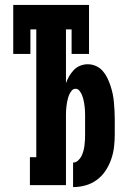

<svg xmlns="http://www.w3.org/2000/svg" viewBox="-20 -755 540 783"><path d="M278 8V-92Q289 -92 298 -100Q307 -108 312 -118Q317 -128 320 -139Q323 -150 324.5 -161.5Q326 -173 326.5 -184.5Q327 -196 327 -207V-270Q327 -279 327 -287.5Q327 -296 326.5 -304.5Q326 -313 325 -321.5Q324 -330 322.5 -338.5Q321 -347 318.5 -355.5Q316 -364 312.5 -371.5Q309 -379 303 -386Q297 -393 288 -393Q279 -393 273 -386Q267 -379 263.5 -371.5Q260 -364 257.5 -355.5Q255 -347 253.5 -338.5Q252 -330 251 -321.5Q250 -313 249.5 -304.5Q249 -296 249 -287.5Q249 -279 249 -270V0H102V-114H128V-635H104V-535H34V-735H343V-535H272V-635H249V-416Q254 -430 262 -444Q270 -458 281 -469.5Q292 -481 307 -487Q322 -493 338 -493Q355 -493 371 -486Q387 -479 398.5 -466Q410 -453 417.5 -437.5Q425 -422 430.5 -405.5Q436 -389 439.5 -372.5Q443 -356 444.5 -338.5Q446 -321 447 -304Q448 -287 448 -270V-207Q448 -181 445 -155.5Q442 -130 433.5 -105.5Q425 -81 410.5 -59Q396 -37 375 -21.5Q354 -6 329 1Q304 8 278 8Z"/></svg>

Font: Iosevka Slab Heavy
Style: Regular
Weight: 900
Monospace: yes
Designer: Belleve Invis
Foundry: Belleve Invis
Version: Version 11.1.0; ttfautohint (v1.8.3)